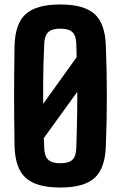

<svg xmlns="http://www.w3.org/2000/svg" viewBox="-20 -829 540 858"><path d="M249.5 9Q142.5 9 95 -34Q47.5 -77 45 -177Q44 -238.5 43.5 -293.2Q43 -348 43 -400.8Q43 -453.5 43.5 -508.2Q44 -563 45 -623.5Q47.5 -723.5 95 -766.2Q142.5 -809 249.5 -809Q355.5 -809 402.8 -766.2Q450 -723.5 453 -623.5Q455.5 -563 456.5 -508.2Q457.5 -453.5 457.5 -400.5Q457.5 -347.5 456.5 -292.8Q455.5 -238 453 -177Q450 -77 402.8 -34Q355.5 9 249.5 9ZM249.5 -99.5Q288 -99.5 304.2 -115.5Q320.5 -131.5 321 -170.5Q322.5 -215 323.5 -256.2Q324.5 -297.5 325 -337.5Q325.5 -377.5 325.5 -419L175.5 -211.5Q176.5 -201 176.8 -191Q177 -181 177.5 -170.5Q178.5 -131.5 195.2 -115.5Q212 -99.5 249.5 -99.5ZM173 -365 322.5 -573.5Q322.5 -587.5 322 -601.8Q321.5 -616 321 -630.5Q320.5 -668.5 304.2 -684.8Q288 -701 249.5 -701Q212 -701 195.2 -684.8Q178.5 -668.5 177.5 -630.5Q175.5 -583.5 174.2 -539.5Q173 -495.5 172.8 -452.5Q172.5 -409.5 173 -365Z"/></svg>

Font: Big Shoulders Text Thin ExtraBold
Style: Regular
Weight: 800
Version: Version 2.002